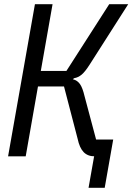

<svg xmlns="http://www.w3.org/2000/svg" viewBox="-20 -745 640 915"><path d="M350 -83.5 285 -333H161L102.5 0H18.5L146.5 -725H230.5L174.5 -407H296.5L500.5 -725H591L407.5 -437.5Q385.5 -403 369 -389.2Q352.5 -375.5 333.5 -372.5L327 -367.5Q348.5 -362 361 -344.5Q373.5 -327 383 -286.5L438 -80H519.5L479 150H402L428.5 0H431Q398 0 378.5 -20.2Q359 -40.5 350 -83.5Z"/></svg>

Font: JuliaMono Italic
Style: Regular
Weight: 400
Italic angle: -9°
Monospace: yes
Designer: cormullion
Foundry: corm
Version: Version 0.049; ttfautohint (v1.8.4)